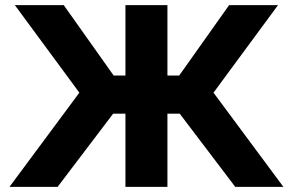

<svg xmlns="http://www.w3.org/2000/svg" viewBox="-20 -730 1144 750"><path d="M17 0 290 -368 38 -710H229L424 -435H470V-710H634V-435H680L875 -710H1066L814 -368L1087 0H899L682 -286H634V0H470V-286H422L205 0Z"/></svg>

Font: Raleway ExtraBold
Style: Regular
Weight: 800
Designer: Matt McInerney, Pablo Impallari, Rodrigo Fuenzalida
Foundry: Matt McInerney, Pablo Impallari, Rodrigo Fuenzalida
Version: Version 4.026